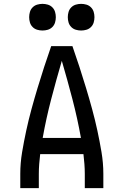

<svg xmlns="http://www.w3.org/2000/svg" viewBox="-20 -974 640 994"><path d="M85 0V-74Q85 -130 94.5 -186.5Q104 -243 116 -298.5Q128 -354 143 -409Q158 -464 174.5 -518.5Q191 -573 208.5 -627Q226 -681 245 -735H355Q374 -681 391.5 -627Q409 -573 425.5 -518.5Q442 -464 457 -409Q472 -354 484 -298.5Q496 -243 505.5 -186.5Q515 -130 515 -74V0H419V-74Q419 -99 417 -125Q415 -151 412 -176H188Q185 -151 183 -125Q181 -99 181 -74V0ZM399 -260Q381 -361 355 -460.5Q329 -560 300 -659Q271 -560 245 -460.5Q219 -361 201 -260ZM400 -816Q386 -816 372.5 -820Q359 -824 349 -834Q339 -844 335 -857.5Q331 -871 331 -885Q331 -899 335 -912.5Q339 -926 349 -936Q359 -946 372.5 -950Q386 -954 400 -954Q414 -954 427.5 -950Q441 -946 451 -936Q461 -926 465 -912.5Q469 -899 469 -885Q469 -871 465 -857.5Q461 -844 451 -834Q441 -824 427.5 -820Q414 -816 400 -816ZM200 -816Q186 -816 172.5 -820Q159 -824 149 -834Q139 -844 135 -857.5Q131 -871 131 -885Q131 -899 135 -912.5Q139 -926 149 -936Q159 -946 172.5 -950Q186 -954 200 -954Q214 -954 227.5 -950Q241 -946 251 -936Q261 -926 265 -912.5Q269 -899 269 -885Q269 -871 265 -857.5Q261 -844 251 -834Q241 -824 227.5 -820Q214 -816 200 -816Z"/></svg>

Font: Zed Mono Medium Extended
Style: Regular
Weight: 500
Width: 7
Monospace: yes
Designer: Belleve Invis
Foundry: Belleve Invis
Version: Version 1.0.0; ttfautohint (v1.8.4)